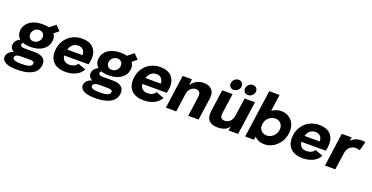

<svg xmlns="http://www.w3.org/2000/svg" viewBox="-48 -1602 5239 2701"><g transform="rotate(20 2571.5 -252.0)"><path d="M514.2 -569.8 585 -498 515.1 -439.9Q549.3 -397 540 -330.1Q529.3 -249.5 458.7 -200.2Q388.2 -150.9 275.9 -150.9Q210.4 -150.9 161.1 -168.9Q146 -159.7 143.1 -142.1Q140.6 -123.5 156.2 -113.3Q171.9 -103 208 -103H360.8Q446.8 -103 488.8 -66.2Q530.8 -29.3 521 40Q508.3 127.4 427.7 171.1Q347.2 214.8 208 214.8Q87.4 214.8 30.8 182.4Q-25.9 149.9 -18.1 94.2Q-12.7 60.5 12.9 34.4Q38.6 8.3 84 -3.9Q53.7 -19 38.3 -43.7Q22.9 -68.4 27.8 -102.1Q32.2 -134.3 53.5 -159.4Q74.7 -184.6 107.9 -199.2Q51.8 -248 62 -330.1Q74.2 -411.6 144.5 -460.7Q214.8 -509.8 327.1 -509.8Q381.8 -509.8 423.8 -498ZM106.9 64.9Q102.5 91.8 135.3 104.5Q168 117.2 240.2 117.2Q387.2 117.2 395 61Q397.5 41.5 382.6 30.8Q367.7 20 330.1 20H195.8Q112.8 20 106.9 64.9ZM211.9 -328.1Q206.5 -291 227.8 -264.9Q249 -238.8 288.1 -238.8Q327.6 -238.8 356.7 -264.9Q385.7 -291 391.1 -328.1Q395.5 -365.2 374.3 -391.1Q353 -417 314 -417Q274.4 -417 245.4 -390.9Q216.3 -364.7 211.9 -328.1Z M857.9 11.2Q728 11.2 667 -59.6Q606 -130.4 623 -250Q630.4 -304.2 654.8 -351.3Q679.2 -398.4 717 -433.8Q754.9 -469.2 808.3 -489.5Q861.8 -509.8 923.8 -509.8Q1042 -509.8 1099.1 -442.4Q1156.2 -375 1139.6 -254.9Q1135.3 -220.7 1127.9 -200.2H763.7Q768.1 -151.9 797.6 -127Q827.1 -102.1 873 -102.1Q913.6 -102.1 945.6 -117.4Q977.5 -132.8 990.7 -160.2L1109.9 -117.2Q1079.6 -56.2 1012.2 -22.5Q944.8 11.2 857.9 11.2ZM775.9 -293H1005.9Q1004.4 -343.8 977.3 -371.3Q950.2 -398.9 905.8 -398.9Q859.4 -398.9 825.7 -372.3Q792 -345.7 775.9 -293Z M1684.6 -569.8 1755.4 -498 1685.5 -439.9Q1719.7 -397 1710.4 -330.1Q1699.7 -249.5 1629.2 -200.2Q1558.6 -150.9 1446.3 -150.9Q1380.9 -150.9 1331.5 -168.9Q1316.4 -159.7 1313.5 -142.1Q1311 -123.5 1326.7 -113.3Q1342.3 -103 1378.4 -103H1531.2Q1617.2 -103 1659.2 -66.2Q1701.2 -29.3 1691.4 40Q1678.7 127.4 1598.1 171.1Q1517.6 214.8 1378.4 214.8Q1257.8 214.8 1201.2 182.4Q1144.5 149.9 1152.3 94.2Q1157.7 60.5 1183.3 34.4Q1209 8.3 1254.4 -3.9Q1224.1 -19 1208.7 -43.7Q1193.4 -68.4 1198.2 -102.1Q1202.6 -134.3 1223.9 -159.4Q1245.1 -184.6 1278.3 -199.2Q1222.2 -248 1232.4 -330.1Q1244.6 -411.6 1314.9 -460.7Q1385.3 -509.8 1497.6 -509.8Q1552.2 -509.8 1594.2 -498ZM1277.3 64.9Q1272.9 91.8 1305.7 104.5Q1338.4 117.2 1410.6 117.2Q1557.6 117.2 1565.4 61Q1567.9 41.5 1553 30.8Q1538.1 20 1500.5 20H1366.2Q1283.2 20 1277.3 64.9ZM1382.3 -328.1Q1377 -291 1398.2 -264.9Q1419.4 -238.8 1458.5 -238.8Q1498 -238.8 1527.1 -264.9Q1556.2 -291 1561.5 -328.1Q1565.9 -365.2 1544.7 -391.1Q1523.4 -417 1484.4 -417Q1444.8 -417 1415.8 -390.9Q1386.7 -364.7 1382.3 -328.1Z M2028.3 11.2Q1898.4 11.2 1837.4 -59.6Q1776.4 -130.4 1793.5 -250Q1800.8 -304.2 1825.2 -351.3Q1849.6 -398.4 1887.5 -433.8Q1925.3 -469.2 1978.8 -489.5Q2032.2 -509.8 2094.2 -509.8Q2212.4 -509.8 2269.5 -442.4Q2326.7 -375 2310.1 -254.9Q2305.7 -220.7 2298.3 -200.2H1934.1Q1938.5 -151.9 1968 -127Q1997.6 -102.1 2043.5 -102.1Q2084 -102.1 2116 -117.4Q2147.9 -132.8 2161.1 -160.2L2280.3 -117.2Q2250 -56.2 2182.6 -22.5Q2115.2 11.2 2028.3 11.2ZM1946.3 -293H2176.3Q2174.8 -343.8 2147.7 -371.3Q2120.6 -398.9 2076.2 -398.9Q2029.8 -398.9 1996.1 -372.3Q1962.4 -345.7 1946.3 -293Z M2744.6 -509.8Q2824.2 -509.8 2866 -463.6Q2907.7 -417.5 2896 -331.1L2848.6 0H2693.8L2733.9 -287.1Q2750 -390.1 2669.9 -390.1Q2626 -390.1 2592.8 -359.1Q2559.6 -328.1 2550.8 -264.2L2513.7 0H2358.9L2404.8 -332L2428.7 -500H2566.9L2558.6 -407.2Q2589.4 -458 2637.5 -483.9Q2685.5 -509.8 2744.6 -509.8Z M3131.3 13.2Q3045.9 13.2 3003.7 -33.4Q2961.4 -80.1 2975.6 -181.2L3020.5 -500H3175.3L3134.3 -207Q3126 -153.8 3142.3 -131.8Q3158.7 -109.9 3197.3 -109.9Q3241.7 -109.9 3273.9 -138.7Q3306.2 -167.5 3316.4 -224.1L3355.5 -500H3510.7L3440.4 0H3298.3L3305.7 -63Q3280.3 -22.5 3238.5 -4.6Q3196.8 13.2 3131.3 13.2ZM3098.6 -639.2Q3103 -671.9 3129.6 -695.6Q3156.2 -719.2 3189.5 -719.2Q3222.2 -719.2 3242.4 -695.8Q3262.7 -672.4 3258.3 -639.2Q3252.9 -606.9 3226.1 -583.5Q3199.2 -560.1 3166.5 -560.1Q3133.8 -560.1 3114 -583.5Q3094.2 -606.9 3098.6 -639.2ZM3313.5 -639.2Q3317.9 -672.4 3344.2 -695.8Q3370.6 -719.2 3403.3 -719.2Q3436 -719.2 3456.5 -695.8Q3477.1 -672.4 3472.7 -639.2Q3468.3 -606.9 3441.2 -583.5Q3414.1 -560.1 3381.3 -560.1Q3348.6 -560.1 3328.4 -583.5Q3308.1 -606.9 3313.5 -639.2Z M3646.5 -714.8H3801.3L3766.1 -465.8Q3831.1 -509.8 3905.3 -509.8Q3952.6 -509.8 3993.4 -491.2Q4034.2 -472.7 4062.7 -439.7Q4091.3 -406.7 4104.2 -357.2Q4117.2 -307.6 4109.4 -249Q4098.6 -172.9 4056.9 -112.5Q4015.1 -52.2 3956.1 -20.5Q3897 11.2 3832.5 11.2Q3740.7 11.2 3685.5 -48.8L3678.2 0H3546.4L3569.3 -168ZM3713.4 -247.1Q3705.1 -189.9 3737.8 -153.1Q3770.5 -116.2 3824.2 -116.2Q3876 -116.2 3918.5 -154.3Q3960.9 -192.4 3969.2 -250Q3977.5 -307.6 3945.8 -345.7Q3914.1 -383.8 3862.3 -383.8Q3809.1 -383.8 3765.9 -347.2Q3722.7 -310.5 3714.4 -252.9Z M4408.2 11.2Q4278.3 11.2 4217.3 -59.6Q4156.2 -130.4 4173.3 -250Q4180.7 -304.2 4205.1 -351.3Q4229.5 -398.4 4267.3 -433.8Q4305.2 -469.2 4358.6 -489.5Q4412.1 -509.8 4474.1 -509.8Q4592.3 -509.8 4649.4 -442.4Q4706.5 -375 4689.9 -254.9Q4685.5 -220.7 4678.2 -200.2H4314Q4318.4 -151.9 4347.9 -127Q4377.4 -102.1 4423.3 -102.1Q4463.9 -102.1 4495.8 -117.4Q4527.8 -132.8 4541 -160.2L4660.2 -117.2Q4629.9 -56.2 4562.5 -22.5Q4495.1 11.2 4408.2 11.2ZM4326.2 -293H4556.2Q4554.7 -343.8 4527.6 -371.3Q4500.5 -398.9 4456.1 -398.9Q4409.7 -398.9 4376 -372.3Q4342.3 -345.7 4326.2 -293Z M5110.8 -509.8Q5146.5 -509.8 5161.6 -499L5125.5 -366.2Q5105 -380.9 5064.9 -380.9Q5016.6 -380.9 4978.5 -348.1Q4940.4 -315.4 4931.6 -254.9L4895.5 0H4740.7L4810.5 -500H4958.5L4950.7 -446.8Q5009.8 -509.8 5110.8 -509.8Z"/></g></svg>

Font: Human Sans Bold
Style: Italic
Weight: 700
Italic angle: -8°
Designer: Tim Radville
Foundry: Continuum
Version: Version 1.000;FEAKit 1.0